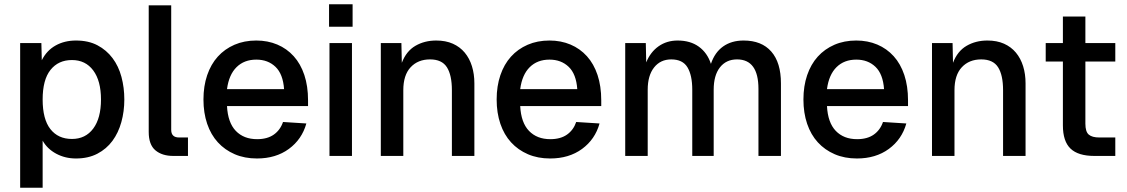

<svg xmlns="http://www.w3.org/2000/svg" viewBox="-20 -735 5311 905"><path d="M75 150V-532H175L177 -451Q200 -497 242 -520.5Q284 -544 338 -544Q397 -544 439.5 -521.5Q482 -499 510.5 -461Q539 -423 552.5 -372.5Q566 -322 566 -266Q566 -210 552 -159.5Q538 -109 510 -71Q482 -33 439 -10.5Q396 12 338 12Q287 12 245 -10.5Q203 -33 181 -72V150ZM319 -80Q383 -80 419.5 -129Q456 -178 456 -266Q456 -354 419.5 -403Q383 -452 319 -452Q255 -452 218 -405.5Q181 -359 181 -266Q181 -173 217.5 -126.5Q254 -80 319 -80Z M797 0Q744 0 712.5 -26.5Q681 -53 681 -113V-710H787V-123Q787 -87 824 -87H866V0Z M1191 12Q1133 12 1086.5 -8Q1040 -28 1007 -64Q974 -100 956.5 -151.5Q939 -203 939 -266Q939 -329 956.5 -380.5Q974 -432 1006.5 -468Q1039 -504 1085 -524Q1131 -544 1188 -544Q1242 -544 1287 -525Q1332 -506 1364.5 -470Q1397 -434 1414.5 -381.5Q1432 -329 1432 -262V-235H1050Q1054 -157 1091.5 -118Q1129 -79 1192 -79Q1240 -79 1270.5 -100.5Q1301 -122 1314 -160L1424 -153Q1403 -78 1341.5 -33Q1280 12 1191 12ZM1319 -315Q1314 -386 1278.5 -420Q1243 -454 1188 -454Q1131 -454 1095 -418.5Q1059 -383 1050 -315Z M1533 0V-532H1639V0ZM1531 -609V-715H1642V-609Z M1775 0V-532H1872L1874 -439Q1895 -494 1938 -519Q1981 -544 2036 -544Q2081 -544 2114.5 -529Q2148 -514 2170.5 -487Q2193 -460 2204.5 -423Q2216 -386 2216 -342V0H2110V-310Q2110 -381 2086.5 -418Q2063 -455 2007 -455Q1950 -455 1915.5 -418Q1881 -381 1881 -310V0Z M2573 12Q2515 12 2468.5 -8Q2422 -28 2389 -64Q2356 -100 2338.5 -151.5Q2321 -203 2321 -266Q2321 -329 2338.5 -380.5Q2356 -432 2388.5 -468Q2421 -504 2467 -524Q2513 -544 2570 -544Q2624 -544 2669 -525Q2714 -506 2746.5 -470Q2779 -434 2796.5 -381.5Q2814 -329 2814 -262V-235H2432Q2436 -157 2473.5 -118Q2511 -79 2574 -79Q2622 -79 2652.5 -100.5Q2683 -122 2696 -160L2806 -153Q2785 -78 2723.5 -33Q2662 12 2573 12ZM2701 -315Q2696 -386 2660.5 -420Q2625 -454 2570 -454Q2513 -454 2477 -418.5Q2441 -383 2432 -315Z M2927 0V-532H3024L3026 -441Q3046 -490 3084.5 -517Q3123 -544 3174 -544Q3234 -544 3274 -515Q3314 -486 3331 -434Q3349 -488 3388.5 -516Q3428 -544 3485 -544Q3570 -544 3615.5 -492Q3661 -440 3661 -342V0H3555V-316Q3555 -455 3454 -455Q3403 -455 3373.5 -417.5Q3344 -380 3344 -312V0H3243V-312Q3243 -380 3220.5 -417.5Q3198 -455 3144 -455Q3093 -455 3063 -417Q3033 -379 3033 -312V0Z M4019 12Q3961 12 3914.5 -8Q3868 -28 3835 -64Q3802 -100 3784.5 -151.5Q3767 -203 3767 -266Q3767 -329 3784.5 -380.5Q3802 -432 3834.5 -468Q3867 -504 3913 -524Q3959 -544 4016 -544Q4070 -544 4115 -525Q4160 -506 4192.5 -470Q4225 -434 4242.5 -381.5Q4260 -329 4260 -262V-235H3878Q3882 -157 3919.5 -118Q3957 -79 4020 -79Q4068 -79 4098.5 -100.5Q4129 -122 4142 -160L4252 -153Q4231 -78 4169.5 -33Q4108 12 4019 12ZM4147 -315Q4142 -386 4106.5 -420Q4071 -454 4016 -454Q3959 -454 3923 -418.5Q3887 -383 3878 -315Z M4373 0V-532H4470L4472 -439Q4493 -494 4536 -519Q4579 -544 4634 -544Q4679 -544 4712.5 -529Q4746 -514 4768.5 -487Q4791 -460 4802.5 -423Q4814 -386 4814 -342V0H4708V-310Q4708 -381 4684.5 -418Q4661 -455 4605 -455Q4548 -455 4513.5 -418Q4479 -381 4479 -310V0Z M5138 0Q5062 0 5026 -34.5Q4990 -69 4990 -144V-445H4909V-532H4990V-657H5096V-532H5237V-445H5096V-152Q5096 -114 5112 -100.5Q5128 -87 5161 -87H5237V0Z"/></svg>

Font: Geist Med
Style: Regular
Weight: 400
Designer: Basement.studio, Andrés Briganti, Mateo Zaragoza
Foundry: Basement.studio, Vercel, Andrés Briganti, Guido Ferreyra, Mateo Zaragoza
Version: Version 1.401